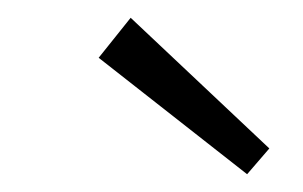

<svg xmlns="http://www.w3.org/2000/svg" viewBox="-20 -738 341 216"><path d="M127 -718 283 -571 258 -542 91 -673Z"/></svg>

Font: Exo 2 Light
Style: Italic
Weight: 300
Italic angle: -8°
Designer: Natanael Gama
Foundry: Natanael Gama
Version: Version 2.010